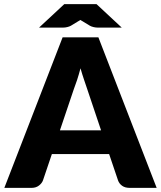

<svg xmlns="http://www.w3.org/2000/svg" viewBox="-20 -909 778 929"><path d="M738 0H607Q585 0 570.8 -10.2Q556.5 -20.5 551 -36.5L508 -163.5H231L188 -36.5Q183 -22.5 168.5 -11.2Q154 0 133 0H1L283 -728.5H456ZM270 -278.5H469L402 -478Q395.5 -497 386.8 -522.8Q378 -548.5 369.5 -578.5Q361.5 -548 353 -522Q344.5 -496 337 -477ZM569 -775.5H452Q443 -775.5 432.5 -778Q422 -780.5 415 -784.5L378 -807Q375.5 -808 373.5 -809.5Q371.5 -811 369 -812.5Q366.5 -811 364.5 -809.5Q362.5 -808 360 -807L323 -784.5Q316 -780.5 305.5 -778Q295 -775.5 286 -775.5H169L291 -889H447Z"/></svg>

Font: LatoHex
Style: Regular
Weight: 900
Designer: Lukasz Dziedzic
Foundry: tyPoland Lukasz Dziedzic
Version: Version 1.104; Western+Polish opensource